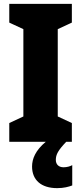

<svg xmlns="http://www.w3.org/2000/svg" viewBox="-20 -734 420 994"><path d="M269 94C269 66 281 44 323 0H352V-97L279 -131V-583L352 -617V-714H28V-617L101 -583V-131L28 -97V0H217C163 45 146 89 146 128C146 198 193 240 276 240C310 240 336 233 354 226V121C343 127 327 132 309 132C284 132 269 117 269 94Z"/></svg>

Font: Noto Sans Thai Looped Condensed Black
Style: Regular
Weight: 900
Width: 3
Designer: Sasikarn Vongin, Ben Mitchell
Foundry: The Fontpad Ltd
Version: Version 1.001